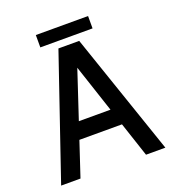

<svg xmlns="http://www.w3.org/2000/svg" viewBox="-148 -953 975 1069"><g transform="rotate(-20 339.5 -418.0)"><path d="M533.7 0 465.8 -204.6H213.4L145.5 0H30.8L277.8 -722.7H400.9L648.4 0ZM339.8 -585.9 246.1 -303.2H433.6ZM185.1 -762.7V-835.9H494.6V-762.7Z"/></g></svg>

Font: Giphurs Medium
Style: Regular
Weight: 500
Version: Version 0.920; ttfautohint (v1.8.4.7-5d5b)